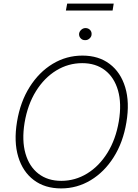

<svg xmlns="http://www.w3.org/2000/svg" viewBox="-20 -1050 776 1080"><path d="M323.7 9.8Q232.4 9.8 170.2 -37.1Q107.9 -84 82.5 -168.5Q57.1 -252.9 75.7 -365.2Q94.2 -477.5 147 -561Q199.7 -644.5 276.4 -690.9Q353 -737.3 443.8 -737.3Q534.7 -737.3 596.7 -690.4Q658.7 -643.6 684.3 -559.1Q710 -474.6 690.9 -361.3Q672.4 -249.5 619.6 -166Q566.9 -82.5 490.2 -36.4Q413.6 9.8 323.7 9.8ZM324.7 -32.7Q402.8 -32.7 470.2 -74Q537.6 -115.2 584.5 -190.7Q631.3 -266.1 648.4 -367.7Q665 -467.8 643.8 -541.3Q622.6 -614.7 570.6 -654.8Q518.6 -694.8 442.4 -694.8Q364.3 -694.8 296.6 -653.6Q229 -612.3 182.1 -536.9Q135.3 -461.4 118.2 -359.4Q102.1 -259.8 123.3 -186.3Q144.5 -112.8 196.5 -72.8Q248.5 -32.7 324.7 -32.7ZM459 -824.2Q443.8 -823.7 433.8 -834.5Q423.8 -845.2 424.8 -859.9Q426.3 -872.6 436.8 -882.3Q447.3 -892.1 460.9 -892.1Q476.6 -892.1 486.6 -881.6Q496.6 -871.1 495.1 -856Q494.6 -843.3 483.6 -833.5Q472.7 -823.7 459 -824.2ZM619.6 -1029.8 613.3 -990.7H350.6L357.9 -1029.8Z"/></svg>

Font: Inter Tight ExtraLight
Style: Italic
Weight: 250
Italic angle: -9.39999°
Designer: Rasmus Andersson
Foundry: rsms
Version: Version 3.004